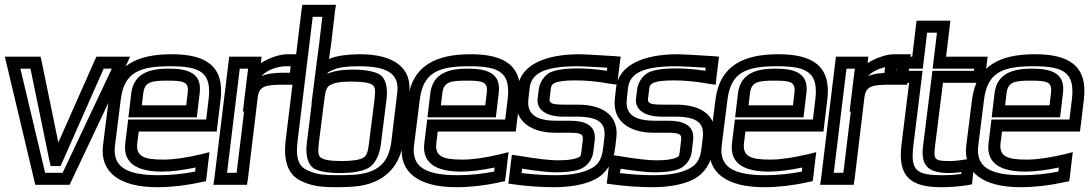

<svg xmlns="http://www.w3.org/2000/svg" viewBox="-24 -745 4538 800"><path d="M483 -509H396H378L370 -492L219 -151L149 -492L145 -509H127H32H-4L4 -476L119 8L123 25H140H248H266L274 8L503 -476L518 -509H483ZM442 -459 237 -25H164L61 -459H103L183 -70L187 -53H205H210H228L236 -70L408 -459H442Z M691 -519C549 -519 447 -474 429 -329L405 -138C392 -26 476 35 631 35C689 35 751 28 814 14L834 10L837 -10L845 -79L849 -111L817 -103C754 -88 701 -80 657 -80C578 -80 541 -92 548 -149L554 -197H854H879L882 -222L895 -329C913 -473 830 -519 691 -519ZM685 -469C812 -469 859 -443 845 -329L835 -247H535H510L507 -222L498 -149C486 -54 565 -30 651 -30C691 -30 738 -36 791 -47L789 -30C736 -20 686 -15 637 -15C497 -15 445 -53 455 -138L479 -329C493 -442 554 -469 685 -469ZM673 -409C743 -409 764 -404 758 -357L752 -306H567L573 -357C579 -403 605 -409 673 -409ZM679 -459C605 -459 534 -443 523 -357L514 -281L511 -256H536H771H796L799 -281L808 -357C819 -443 755 -459 679 -459Z M1063 -482V-484L1066 -509H1041H956H931L928 -484L869 0L865 25H890H980H1005L1009 0L1050 -341C1056 -386 1083 -392 1153 -392H1203H1228L1231 -417L1240 -494L1243 -519H1218H1174C1143 -519 1099 -505 1063 -482ZM993 -280 962 -25H922L975 -459H1010L1003 -405L988 -280H993ZM1065 -428C1086 -452 1132 -469 1168 -469H1187L1184 -442H1159C1125 -442 1092 -439 1065 -428Z M1681 -357C1694 -462 1617 -519 1476 -519C1426 -519 1383 -513 1354 -502C1352 -501 1349 -500 1347 -499C1350 -522 1353 -545 1355 -555L1372 -700L1376 -725H1351H1261H1236L1232 -700L1166 -158C1157 -83 1173 -20 1225 6C1272 31 1313 35 1383 35C1410 35 1434 34 1454 32C1561 23 1642 -37 1657 -158L1681 -357ZM1513 -145C1509 -109 1502 -95 1490 -88C1474 -79 1446 -74 1399 -74C1352 -74 1326 -79 1313 -88C1303 -95 1300 -109 1304 -145L1328 -335C1332 -369 1338 -382 1351 -390C1367 -400 1393 -405 1438 -405C1486 -405 1513 -401 1527 -392C1538 -385 1541 -372 1537 -335L1513 -145ZM1563 -145 1587 -335C1592 -381 1583 -420 1557 -435C1536 -448 1496 -455 1444 -455C1401 -455 1364 -449 1339 -437C1342 -443 1347 -448 1367 -455C1391 -465 1423 -469 1470 -469C1596 -469 1641 -435 1631 -357L1607 -158C1595 -61 1547 -26 1455 -17C1437 -16 1416 -15 1389 -15C1321 -15 1292 -18 1252 -38C1217 -56 1208 -93 1216 -158L1279 -675H1319L1305 -555C1302 -534 1292 -461 1290 -440L1274 -315H1275L1254 -145C1249 -100 1258 -62 1281 -45C1302 -31 1342 -24 1392 -24C1444 -24 1486 -31 1511 -45C1539 -61 1558 -100 1563 -145Z M1937 -519C1795 -519 1693 -474 1675 -329L1651 -138C1638 -26 1722 35 1877 35C1935 35 1997 28 2060 14L2080 10L2083 -10L2091 -79L2095 -111L2063 -103C2000 -88 1947 -80 1903 -80C1824 -80 1787 -92 1794 -149L1800 -197H2100H2125L2128 -222L2141 -329C2159 -473 2076 -519 1937 -519ZM1931 -469C2058 -469 2105 -443 2091 -329L2081 -247H1781H1756L1753 -222L1744 -149C1732 -54 1811 -30 1897 -30C1937 -30 1984 -36 2037 -47L2035 -30C1982 -20 1932 -15 1883 -15C1743 -15 1691 -53 1701 -138L1725 -329C1739 -442 1800 -469 1931 -469ZM1919 -409C1989 -409 2010 -404 2004 -357L1998 -306H1813L1819 -357C1825 -403 1851 -409 1919 -409ZM1925 -459C1851 -459 1780 -443 1769 -357L1760 -281L1757 -256H1782H2017H2042L2045 -281L2054 -357C2065 -443 2001 -459 1925 -459Z M2289 -192H2344C2394 -192 2408 -188 2404 -160L2398 -111C2396 -94 2394 -92 2381 -87C2363 -80 2337 -77 2299 -77C2268 -77 2215 -83 2137 -96L2109 -100L2105 -71L2097 -2L2094 20L2115 23C2174 31 2230 35 2283 35C2354 35 2413 24 2456 2C2502 -22 2532 -70 2539 -128L2544 -170C2555 -259 2494 -309 2383 -309H2327C2275 -309 2264 -315 2266 -333L2271 -374C2273 -390 2276 -393 2287 -399C2301 -406 2328 -410 2374 -410C2416 -410 2464 -406 2519 -396L2548 -392L2551 -421L2559 -486L2562 -509L2539 -511C2457 -516 2408 -519 2391 -519C2241 -519 2144 -471 2133 -380L2128 -335C2116 -237 2193 -192 2289 -192ZM2295 -242C2212 -242 2169 -267 2178 -335L2183 -380C2191 -441 2247 -469 2385 -469C2399 -469 2439 -467 2506 -463L2505 -450C2459 -457 2417 -460 2380 -460C2330 -460 2291 -454 2268 -443C2243 -430 2225 -402 2221 -374L2216 -333C2211 -286 2256 -259 2321 -259H2377C2471 -259 2502 -233 2494 -170L2489 -128C2484 -82 2469 -58 2437 -42C2402 -24 2355 -15 2289 -15C2245 -15 2198 -18 2149 -24L2152 -42C2216 -32 2264 -27 2293 -27C2334 -27 2370 -31 2393 -40C2422 -51 2444 -80 2448 -111L2454 -160C2462 -227 2407 -242 2350 -242H2295Z M2699 -192H2754C2804 -192 2818 -188 2814 -160L2808 -111C2806 -94 2804 -92 2791 -87C2773 -80 2747 -77 2709 -77C2678 -77 2625 -83 2547 -96L2519 -100L2515 -71L2507 -2L2504 20L2525 23C2584 31 2640 35 2693 35C2764 35 2823 24 2866 2C2912 -22 2942 -70 2949 -128L2954 -170C2965 -259 2904 -309 2793 -309H2737C2685 -309 2674 -315 2676 -333L2681 -374C2683 -390 2686 -393 2697 -399C2711 -406 2738 -410 2784 -410C2826 -410 2874 -406 2929 -396L2958 -392L2961 -421L2969 -486L2972 -509L2949 -511C2867 -516 2818 -519 2801 -519C2651 -519 2554 -471 2543 -380L2538 -335C2526 -237 2603 -192 2699 -192ZM2705 -242C2622 -242 2579 -267 2588 -335L2593 -380C2601 -441 2657 -469 2795 -469C2809 -469 2849 -467 2916 -463L2915 -450C2869 -457 2827 -460 2790 -460C2740 -460 2701 -454 2678 -443C2653 -430 2635 -402 2631 -374L2626 -333C2621 -286 2666 -259 2731 -259H2787C2881 -259 2912 -233 2904 -170L2899 -128C2894 -82 2879 -58 2847 -42C2812 -24 2765 -15 2699 -15C2655 -15 2608 -18 2559 -24L2562 -42C2626 -32 2674 -27 2703 -27C2744 -27 2780 -31 2803 -40C2832 -51 2854 -80 2858 -111L2864 -160C2872 -227 2817 -242 2760 -242H2705Z M3219 -519C3077 -519 2975 -474 2957 -329L2933 -138C2920 -26 3004 35 3159 35C3217 35 3279 28 3342 14L3362 10L3365 -10L3373 -79L3377 -111L3345 -103C3282 -88 3229 -80 3185 -80C3106 -80 3069 -92 3076 -149L3082 -197H3382H3407L3410 -222L3423 -329C3441 -473 3358 -519 3219 -519ZM3213 -469C3340 -469 3387 -443 3373 -329L3363 -247H3063H3038L3035 -222L3026 -149C3014 -54 3093 -30 3179 -30C3219 -30 3266 -36 3319 -47L3317 -30C3264 -20 3214 -15 3165 -15C3025 -15 2973 -53 2983 -138L3007 -329C3021 -442 3082 -469 3213 -469ZM3201 -409C3271 -409 3292 -404 3286 -357L3280 -306H3095L3101 -357C3107 -403 3133 -409 3201 -409ZM3207 -459C3133 -459 3062 -443 3051 -357L3042 -281L3039 -256H3064H3299H3324L3327 -281L3336 -357C3347 -443 3283 -459 3207 -459Z M3591 -482V-484L3594 -509H3569H3484H3459L3456 -484L3397 0L3393 25H3418H3508H3533L3537 0L3578 -341C3584 -386 3611 -392 3681 -392H3731H3756L3759 -417L3768 -494L3771 -519H3746H3702C3671 -519 3627 -505 3591 -482ZM3521 -280 3490 -25H3450L3503 -459H3538L3531 -405L3516 -280H3521ZM3593 -428C3614 -452 3660 -469 3696 -469H3715L3712 -442H3687C3653 -442 3620 -439 3593 -428Z M3872 -136 3905 -400H4053H4078L4081 -425L4088 -484L4091 -509H4066H3918L3933 -634L3936 -659H3911H3820H3795L3792 -634L3777 -509H3694H3669L3666 -484L3659 -425L3656 -400H3681H3764L3732 -141C3716 -9 3770 35 3898 35C3935 35 3971 32 4004 27L4026 23L4028 2L4035 -57L4039 -86L4010 -82C3972 -76 3950 -74 3941 -74C3870 -74 3865 -77 3872 -136ZM3822 -136C3811 -47 3851 -24 3934 -24C3943 -24 3959 -25 3982 -28L3981 -20C3956 -17 3931 -15 3904 -15C3792 -15 3769 -34 3782 -141L3817 -425L3820 -450H3795H3712L3713 -459H3796H3821L3824 -484L3839 -609H3880L3865 -484L3862 -459H3887H4035L4034 -450H3886H3861L3858 -425L3822 -136Z M4288 -519C4146 -519 4044 -474 4026 -329L4002 -138C3989 -26 4073 35 4228 35C4286 35 4348 28 4411 14L4431 10L4434 -10L4442 -79L4446 -111L4414 -103C4351 -88 4298 -80 4254 -80C4175 -80 4138 -92 4145 -149L4151 -197H4451H4476L4479 -222L4492 -329C4510 -473 4427 -519 4288 -519ZM4282 -469C4409 -469 4456 -443 4442 -329L4432 -247H4132H4107L4104 -222L4095 -149C4083 -54 4162 -30 4248 -30C4288 -30 4335 -36 4388 -47L4386 -30C4333 -20 4283 -15 4234 -15C4094 -15 4042 -53 4052 -138L4076 -329C4090 -442 4151 -469 4282 -469ZM4270 -409C4340 -409 4361 -404 4355 -357L4349 -306H4164L4170 -357C4176 -403 4202 -409 4270 -409ZM4276 -459C4202 -459 4131 -443 4120 -357L4111 -281L4108 -256H4133H4368H4393L4396 -281L4405 -357C4416 -443 4352 -459 4276 -459Z"/></svg>

Font: Gamestation Display Outline
Style: Italic
Weight: 400
Designer: Jonas Hecksher
Foundry: Jonas Hecksher, Playtypeª, e-types AS
Version: Version 1.003